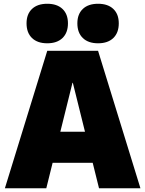

<svg xmlns="http://www.w3.org/2000/svg" viewBox="-20 -1000 772 1020"><path d="M6 0 231 -730H501L726 0H506L367 -560H365L226 0ZM171 -135V-300H561V-135ZM231 -770Q179 -770 150 -798Q121 -826 121 -876Q121 -925 150 -952.5Q179 -980 231 -980Q283 -980 312 -952.5Q341 -925 341 -876Q341 -826 312 -798Q283 -770 231 -770ZM501 -770Q449 -770 420 -798Q391 -826 391 -876Q391 -925 420 -952.5Q449 -980 501 -980Q553 -980 582 -952.5Q611 -925 611 -876Q611 -826 582 -798Q553 -770 501 -770Z"/></svg>

Font: M PLUS 2 Black
Style: Regular
Weight: 900
Designer: Coji Morishita
Foundry: UNDERFOREST DESIGN
Version: Version 1.001